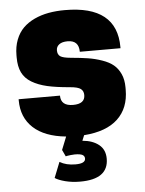

<svg xmlns="http://www.w3.org/2000/svg" viewBox="-54 -587 638 847"><g transform="rotate(-5 265.0 -164.0)"><path d="M155.8 189.9 183.1 121.1Q211.4 138.2 252.9 138.2Q296.9 138.2 296.9 116.2Q296.9 105 287.1 99.6Q277.3 94.2 252.9 94.2Q244.6 94.2 234.6 95.5Q224.6 96.7 218.8 97.7L212.9 99.1L199.2 69.8L222.2 12.2Q127.4 2.9 77.6 -43.2Q27.8 -89.4 27.8 -165V-169.9H210.9Q210.9 -124 265.1 -124Q317.9 -124 317.9 -163.1Q317.9 -181.2 305.4 -190.7Q293 -200.2 257.8 -203.1Q198.2 -208 158.4 -217Q118.7 -226.1 89.8 -243.4Q61 -260.7 48.1 -287.6Q35.2 -314.5 35.2 -354V-363.8Q35.2 -401.9 47.1 -432.6Q59.1 -463.4 79.8 -483.9Q100.6 -504.4 129.9 -518.1Q159.2 -531.7 192.6 -537.8Q226.1 -543.9 265.1 -543.9Q495.1 -543.9 495.1 -359.9V-355H314.9Q314.9 -405.8 265.1 -405.8Q240.7 -405.8 227.8 -396Q214.8 -386.2 214.8 -370.1Q214.8 -351.1 227.1 -343Q239.3 -335 272.9 -332Q317.4 -328.1 348.4 -323.2Q379.4 -318.4 410.4 -307.6Q441.4 -296.9 460.2 -281.2Q479 -265.6 490.5 -240.5Q502 -215.3 502 -181.2V-170.9Q502 -89.4 451.4 -41.7Q400.9 5.9 301.8 13.2L292 37.1Q337.4 41 364.7 63Q392.1 85 392.1 125Q392.1 215.8 267.1 215.8Q231 215.8 200.9 208Q170.9 200.2 155.8 189.9Z"/></g></svg>

Font: Cooper Hewitt
Style: Heavy
Weight: 713
Designer: Village Type and Design LLC
Foundry: Cooper Hewitt Smithsonian Design Museum
Version: 1.000